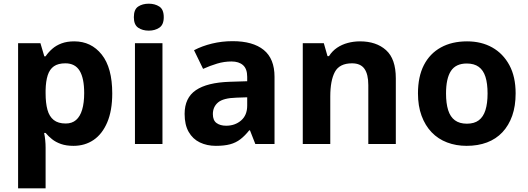

<svg xmlns="http://www.w3.org/2000/svg" viewBox="-20 -780 2858 1040"><path d="M382 -556Q474 -556 531 -484.5Q588 -413 588 -274Q588 -181 561 -117.5Q534 -54 487 -22Q440 10 378 10Q339 10 310.5 0Q282 -10 262 -26Q242 -42 227 -60H219Q223 -41 225 -20.5Q227 0 227 20V240H78V-546H199L220 -475H227Q242 -497 263 -515.5Q284 -534 313.5 -545Q343 -556 382 -556ZM334 -437Q295 -437 272 -421Q249 -405 238.5 -372.5Q228 -340 227 -291V-275Q227 -222 237 -185.5Q247 -149 271 -130Q295 -111 336 -111Q370 -111 392 -130Q414 -149 425 -186Q436 -223 436 -276Q436 -356 411.5 -396.5Q387 -437 334 -437Z M860 -546V0H711V-546ZM786 -760Q819 -760 843 -744.5Q867 -729 867 -686.8Q867 -646 843 -630Q819 -614 786 -614Q751.7 -614 728.4 -630Q705 -646 705 -686.8Q705 -729 728.4 -744.5Q751.7 -760 786 -760Z M1240 -557Q1350 -557 1408.5 -509.5Q1467 -462 1467 -364V0H1363L1334 -74H1330Q1307 -45 1282.5 -26Q1258 -7 1226.5 1.5Q1195 10 1149 10Q1101 10 1062.5 -8.5Q1024 -27 1002 -65.5Q980 -104 980 -163Q980 -250 1041 -291.5Q1102 -333 1224 -337L1319 -340V-364Q1319 -407 1296.5 -427Q1274 -447 1234 -447Q1194 -447 1156 -435.5Q1118 -424 1080 -407L1031 -508Q1075 -531 1128.5 -544Q1182 -557 1240 -557ZM1261 -251Q1189 -249 1161 -225Q1133 -201 1133 -162Q1133 -128 1153 -113.5Q1173 -99 1205 -99Q1253 -99 1286 -127.5Q1319 -156 1319 -208V-253Z M1930 -556Q2018 -556 2071 -508.5Q2124 -461 2124 -356V0H1975V-319Q1975 -378 1954 -407.5Q1933 -437 1887 -437Q1819 -437 1794 -390.5Q1769 -344 1769 -257V0H1620V-546H1734L1754 -476H1762Q1780 -504 1806 -521.5Q1832 -539 1864 -547.5Q1896 -556 1930 -556Z M2773 -274Q2773 -205.6 2754.5 -153.1Q2735.9 -100.5 2701.5 -63.7Q2667 -27 2618 -8.5Q2569 10 2507.4 10Q2450.2 10 2401.6 -8.5Q2353 -27 2318 -63.5Q2283 -100 2263.5 -153Q2244 -206 2244 -274.2Q2244 -364.7 2276 -427.3Q2308.1 -489.9 2367.9 -522.9Q2427.7 -556 2510 -556Q2587.4 -556 2646.2 -523Q2705 -490 2739 -427.3Q2773 -364.7 2773 -274ZM2396 -273.8Q2396 -220 2407.5 -183.5Q2419 -147 2444 -128.5Q2469 -110 2509 -110Q2549 -110 2573.5 -128.5Q2598 -147 2609.5 -183.5Q2621 -220 2621 -273.6Q2621 -328 2609.5 -364Q2598 -400 2573 -418Q2548.1 -436 2508.3 -436Q2449 -436 2422.5 -395.5Q2396 -355 2396 -273.8Z"/></svg>

Font: Noto Sans Myanmar
Style: Regular
Weight: 400
Designer: Monotype Design Team
Foundry: Monotype Imaging Inc.
Version: Version 2.107